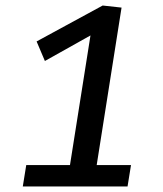

<svg xmlns="http://www.w3.org/2000/svg" viewBox="-20 -675 590 695"><path d="M112.5 -525 142.5 -454.2 307.5 -546.7 233.3 -77.5H75L62.5 0H441.7L454.2 -77.5H330L420 -647.5L351.7 -655Z"/></svg>

Font: Boon Medium
Style: Italic
Weight: 500
Italic angle: -9°
Designer: Sungsit Sawaiwan
Foundry: FontUni
Version: Version 3.0